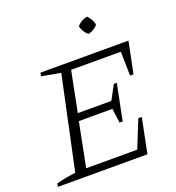

<svg xmlns="http://www.w3.org/2000/svg" viewBox="-152 -983 1010 1103"><g transform="rotate(-20 353.5 -431.0)"><path d="M13 0 17 -20Q48 -28 77.5 -33.5Q107 -39 134 -42L255 -609L139 -630L143 -651H681L642 -459H621L618 -606H314L265 -359H470L517 -446H535L491 -226H472L460 -314H255L202 -45H514L582 -213H603L560 0ZM504 -862Q517 -849 526 -833Q535 -817 537 -800Q526 -787 510 -777.5Q494 -768 478 -766Q464 -777 454.5 -793Q445 -809 441 -826Q454 -840 470 -849.5Q486 -859 504 -862Z"/></g></svg>

Font: Piazzolla Thin ExtraLight
Style: Italic
Weight: 250
Italic angle: -11.3°
Version: Version 2.005